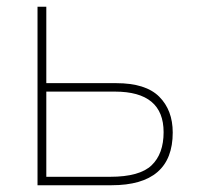

<svg xmlns="http://www.w3.org/2000/svg" viewBox="-20 -548 594 568"><path d="M117 -302V-528H91V0H310Q491 0 491 -156Q491 -222 451 -262Q411 -302 324 -302ZM464 -157Q464 -93 428.5 -59Q393 -25 306 -25H117V-277H320Q464 -277 464 -157Z"/></svg>

Font: Noto Sans UI Thin
Style: Regular
Weight: 250
Designer: Monotype Design Team
Foundry: Monotype Imaging Inc.
Version: Version 1.901